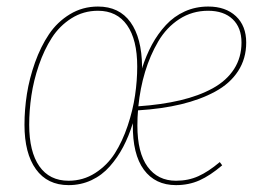

<svg xmlns="http://www.w3.org/2000/svg" viewBox="-20 -548 788 578"><path d="M721.2 -419.9Q721.2 -371.6 696.8 -334Q672.4 -296.4 627.7 -272.2Q583 -248 525.1 -234.1Q467.3 -220.2 395.5 -215.8Q393.6 -194.8 393.6 -169.9Q393.6 -88.4 424.3 -46.1Q455.1 -3.9 509.8 -3.9Q546.9 -3.9 577.1 -17.6Q607.4 -31.2 641.6 -60.1L648.9 -50.3Q612.8 -19.5 580.6 -5.1Q548.3 9.3 509.8 9.3Q447.3 9.3 413.1 -37.1Q378.9 -83.5 379.9 -173.3V-177.2Q367.7 -137.7 350.8 -105.7Q334 -73.7 310.5 -47.1Q287.1 -20.5 255.4 -5.6Q223.6 9.3 186.5 9.3Q122.6 9.3 88.1 -38.6Q53.7 -86.4 53.7 -172.4Q53.7 -217.8 61 -264.9Q68.4 -312 85.4 -359.9Q102.5 -407.7 127.4 -444.8Q152.3 -481.9 190.4 -505.1Q228.5 -528.3 274.9 -528.3Q338.9 -528.3 372.8 -481.2Q406.7 -434.1 407.7 -347.7Q407.7 -346.7 407.5 -344.5Q407.2 -342.3 407.2 -341.3Q419.9 -381.3 437.5 -413.8Q455.1 -446.3 479.5 -472.7Q503.9 -499 536.4 -513.7Q568.8 -528.3 606.9 -528.3Q659.2 -528.3 690.2 -499.3Q721.2 -470.2 721.2 -419.9ZM186.5 -3.9Q230.5 -3.9 266.6 -27.1Q302.7 -50.3 325.7 -86.4Q348.6 -122.6 364.3 -169.2Q379.9 -215.8 386.5 -260.5Q393.1 -305.2 393.1 -347.7Q393.1 -428.7 362.5 -472.2Q332 -515.6 274.9 -515.6Q231 -515.6 195.1 -492.9Q159.2 -470.2 136 -434.1Q112.8 -397.9 96.9 -351.6Q81.1 -305.2 74.5 -260.3Q67.9 -215.3 67.9 -172.4Q67.9 -91.3 98.4 -47.6Q128.9 -3.9 186.5 -3.9ZM606.4 -515.6Q558.6 -515.6 519.8 -490.5Q481 -465.3 456.3 -423.1Q431.6 -380.9 416.7 -331.5Q401.9 -282.2 396.5 -228Q466.8 -232.9 522.7 -246.1Q578.6 -259.3 620.4 -282.2Q662.1 -305.2 684.6 -340.1Q707 -375 707 -419.9Q707 -464.8 680.4 -490.2Q653.8 -515.6 606.4 -515.6Z"/></svg>

Font: Fira Sans Compressed Hair
Style: Italic
Weight: 100
Width: 3
Italic angle: -8°
Designer: Carrois Corporate & Edenspiekermann AG
Foundry: Carrois Corporate GbR & Edenspiekermann AG
Version: Version 4.203;PS 004.203;hotconv 1.0.88;makeotf.lib2.5.64775